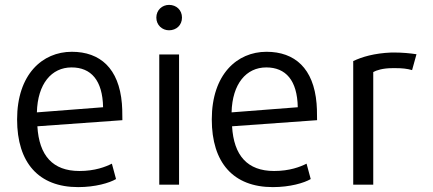

<svg xmlns="http://www.w3.org/2000/svg" viewBox="-20 -754 1771 786"><path d="M402 -315 131 -294C134 -411 191 -478 273 -478C353 -478 400 -425 402 -315ZM481 -262C481 -303 480 -317 479 -330C467 -474 390 -542 274 -542C153 -542 50 -449 50 -265C50 -88 138 12 300 12C370 12 428 -5 455 -21L438 -84C412 -71 369 -54 305 -54C196 -54 140 -117 133 -237Z M713 2V-531H632V2ZM725 -682C725 -713 702 -734 672 -734C644 -734 620 -713 620 -682C620 -651 644 -630 672 -630C702 -630 725 -651 725 -682Z M1199 -315 928 -294C931 -411 988 -478 1070 -478C1150 -478 1197 -425 1199 -315ZM1278 -262C1278 -303 1277 -317 1276 -330C1264 -474 1187 -542 1071 -542C950 -542 847 -449 847 -265C847 -88 935 12 1097 12C1167 12 1225 -5 1252 -21L1235 -84C1209 -71 1166 -54 1102 -54C993 -54 937 -117 930 -237Z M1685 -532C1659 -536 1626 -539 1595 -539H1582C1511 -536 1462 -521 1426 -504V2H1508V-459C1520 -466 1547 -475 1586 -475H1601C1626 -475 1646 -473 1667 -467C1673 -488 1679 -510 1685 -532Z"/></svg>

Font: Repo
Style: Regular
Weight: 400
Designer: Stefan Peev
Foundry: Context Ltd
Version: Version 0.000